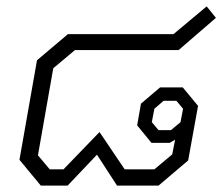

<svg xmlns="http://www.w3.org/2000/svg" viewBox="-20 -582 699 602"><path d="M41 -81 96 -393 193 -475H524L628 -562L657 -526L540 -425H215L147 -368L99 -95L136 -51H179L292 -168L371 -51H464L520 -98L529 -144L512 -134H455L410 -189L422 -257L482 -308H553L601 -250L570 -79L477 0H347L284 -97L192 0H108ZM516 -174 546 -199 554 -241 533 -266H493L464 -241L456 -199L477 -174Z"/></svg>

Font: Chakra Petch Light
Style: Italic
Weight: 300
Italic angle: -10°
Designer: Katatrad Aksorn Co.,Ltd.
Foundry: Cadson Demak Co.,Ltd.
Version: Version 1.000; ttfautohint (v1.6)